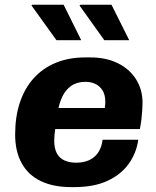

<svg xmlns="http://www.w3.org/2000/svg" viewBox="-20 -756 640 786"><path d="M271.5 10Q198 10 146.8 -14.8Q95.5 -39.5 68.8 -87.8Q42 -136 42 -205.5Q42 -277.5 61.2 -335.8Q80.5 -394 117.5 -435.2Q154.5 -476.5 208 -498.8Q261.5 -521 329.5 -521H349Q414.5 -521 462.8 -497Q511 -473 537.2 -431Q563.5 -389 563.5 -335Q563.5 -320.5 562.2 -302.8Q561 -285 558.8 -266Q556.5 -247 552.5 -227.5H137.5L215 -278Q210.5 -256.5 206.2 -228.8Q202 -201 202 -180Q202 -147.5 213.2 -127.5Q224.5 -107.5 244.8 -98.8Q265 -90 291.5 -90Q338 -90 366 -113.8Q394 -137.5 400 -184H546Q538.5 -129.5 507 -85.5Q475.5 -41.5 420.2 -15.8Q365 10 283.5 10ZM216 -294.5 149.5 -314H409Q410.5 -323.5 410.8 -329.2Q411 -335 411 -340Q411 -367.5 400.2 -385.2Q389.5 -403 371.2 -412Q353 -421 330 -421Q295 -421 271.5 -404.5Q248 -388 234.8 -359.8Q221.5 -331.5 216 -294.5ZM407 -591.5 305.5 -733.5 309.5 -736.5H436.5L509 -591.5ZM211 -591.5 109 -733.5 111 -736.5H240.5L312.5 -591.5Z"/></svg>

Font: Chivo Mono Medium
Style: Italic
Weight: 500
Italic angle: -8.05°
Monospace: yes
Designer: Hector Gatti
Foundry: Omnibus-Type
Version: Version 1.008